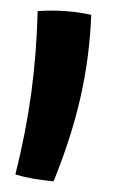

<svg xmlns="http://www.w3.org/2000/svg" viewBox="-20 -117 213 362"><path d="M51 -96Q78 -98 104 -96Q130 -94 152 -89Q149 -10 132 65.5Q115 141 81 225Q61 223 43.5 220Q26 217 9 212Q29 132 39 58Q49 -16 51 -96Z"/></svg>

Font: Atma Medium
Style: Regular
Weight: 500
Designer: Gregori Vincens, Jeremie Hornus, Riccardo Olocco, Yoann Minet.
Foundry: black foundry
Version: Version 1.101;PS 1.100;hotconv 1.0.86;makeotf.lib2.5.63406